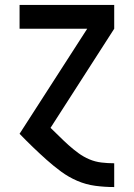

<svg xmlns="http://www.w3.org/2000/svg" viewBox="-20 -540 540 775"><path d="M440 215Q402 215 364.5 210Q327 205 292 190Q257 175 226.5 152.5Q196 130 168 105Q140 80 112.5 53.5Q85 27 59 0L332 -424H59V-520H441V-424L184 -24Q202 -7 220 11Q238 29 257 46Q276 63 296.5 78Q317 93 340.5 103Q364 113 389.5 116Q415 119 440 119H441V215Z"/></svg>

Font: Moesevka
Style: Bold
Weight: 700
Monospace: yes
Designer: Belleve Invis
Foundry: Belleve Invis
Version: Version 32.5.0; ttfautohint (v1.8.4)